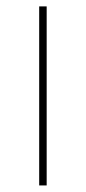

<svg xmlns="http://www.w3.org/2000/svg" viewBox="-20 -565 262 585"><path d="M99.4 0V-545.5H122.2V0Z"/></svg>

Font: Inter P Thin
Style: Regular
Weight: 100
Designer: Rasmus Andersson
Foundry: rsms
Version: Version 3.018;git-588b23468